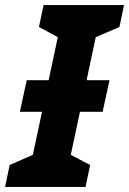

<svg xmlns="http://www.w3.org/2000/svg" viewBox="-49 -734 507 754"><path d="M-29 0H287L305 -86L229 -126L265 -295H354L381 -419H291L327 -588L420 -628L438 -714H122L104 -628L178 -588L142 -419H56L29 -295H116L80 -126L-11 -86Z"/></svg>

Font: Noto Sans
Style: Bold Italic
Weight: 700
Italic angle: -12°
Designer: Monotype Design Team
Foundry: Monotype Imaging Inc.
Version: Version 2.013